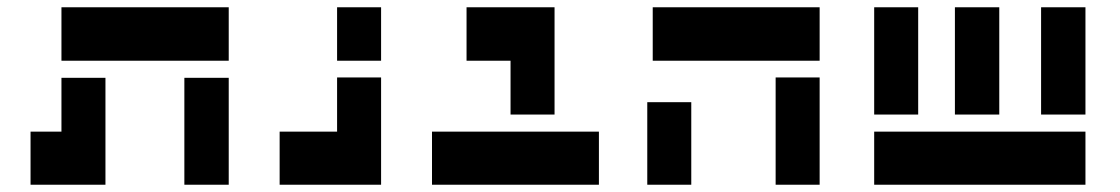

<svg xmlns="http://www.w3.org/2000/svg" viewBox="-20 -753 3080 528"><path d="M149 -733H270H487H609V-586H487H270H149ZM149 -539H270V-391V-245H64V-391H149ZM487 -539H609V-245H487Z M907 -733H1028V-586H907ZM907 -540H1028V-391V-245H907H749V-391H907Z M1263 -733H1384H1505V-586V-438H1384V-586H1263ZM1168 -391H1288H1384H1505H1627V-245H1505H1384H1288H1168Z M1775 -733H2113H2234V-586H2113H1775ZM2113 -540H2234V-245H2113ZM1760 -472H1881V-245H1760Z M2384 -733H2505V-438H2384V-391H2505H2606H2728H2843H2965V-245H2843H2728H2606H2384V-391ZM2606 -733H2728V-438H2606ZM2843 -733H2965V-438H2843Z"/></svg>

Font: PatchStencil
Style: Regular
Weight: 400
Version: Version 1.1